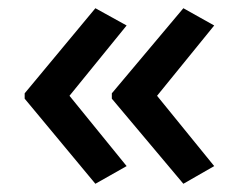

<svg xmlns="http://www.w3.org/2000/svg" viewBox="-20 -500 580 467"><path d="M40 -273 212 -480 288 -438 149 -267 288 -96 212 -53 40 -260ZM252 -273 426 -480 501 -438 362 -267 501 -96 426 -53 252 -260Z"/></svg>

Font: Noto Sans Armenian Medium
Style: Regular
Weight: 500
Designer: Monotype Design Team
Foundry: Monotype Imaging Inc.
Version: Version 2.007